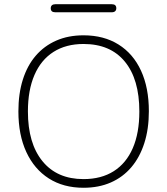

<svg xmlns="http://www.w3.org/2000/svg" viewBox="-20 -880 791 908"><path d="M375 8Q280 8 211 -36Q142 -80 104.5 -161Q67 -242 67 -353Q67 -437 88 -503.5Q109 -570 149 -616.5Q189 -663 246 -688Q303 -713 375 -713Q471 -713 540.5 -669.5Q610 -626 647 -545.5Q684 -465 684 -354Q684 -270 662.5 -203Q641 -136 601 -89Q561 -42 504 -17Q447 8 375 8ZM375 -33Q459 -33 518 -70.5Q577 -108 608 -179.5Q639 -251 639 -353Q639 -505 570.5 -588.5Q502 -672 375 -672Q292 -672 233 -634.5Q174 -597 143 -525.5Q112 -454 112 -353Q112 -202 181 -117.5Q250 -33 375 -33ZM241 -822Q220 -822 220 -841Q220 -850 225.5 -855Q231 -860 241 -860H509Q530 -860 530 -841Q530 -832 524.5 -827Q519 -822 509 -822Z"/></svg>

Font: Nunito ExtraLight
Style: Regular
Weight: 200
Designer: Vernon Adams
Foundry: Vernon Adams
Version: Version 3.602